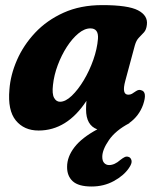

<svg xmlns="http://www.w3.org/2000/svg" viewBox="-20 -488 602 734"><path d="M459 -179Q444.5 -126 470.5 -126Q478.5 -126 484.5 -129.5Q490.5 -133 499 -139Q510.5 -147 520 -143Q544 -137 527 -87.5Q511.5 -44.5 474.5 -18V-17Q422 10.5 396.5 47.5Q371 84.5 371 111.5Q371 127.5 378.5 135.2Q386 143 397 143Q418 143 440 123.5Q449.5 116 456.8 112.5Q464 109 472 112Q480 114.5 482.8 125.5Q485.5 136.5 472.5 155Q453 183.5 415 204.2Q377 225 330 225Q280 225 258 204.8Q236 184.5 236.5 149.5Q236.5 111.5 264.5 75Q292.5 38.5 352 6.5Q309 -9 309 -69.5Q309 -86.5 310.5 -102.5Q236 11 127.5 11Q72 11 40.5 -27.5Q9 -66 16 -145.5Q20 -201.5 44.8 -258.2Q69.5 -315 114.2 -362.8Q159 -410.5 223.2 -439.5Q287.5 -468.5 371 -468.5Q469.5 -468.5 507.8 -448.5Q546 -428.5 541.5 -393.5Q539.5 -374.5 530.5 -364.5Q521.5 -354.5 511.2 -344.2Q501 -334 495.5 -314.5ZM182.5 -163Q178.5 -129 186.8 -114Q195 -99 209.5 -99Q230.5 -99 254.5 -122Q278.5 -145 300.2 -181.2Q322 -217.5 336.8 -259.5Q351.5 -301.5 354.5 -339.5Q357.5 -379.5 325.5 -379.5Q303 -379.5 279.5 -360Q256 -340.5 235.5 -308.8Q215 -277 200.8 -239Q186.5 -201 182.5 -163Z"/></svg>

Font: Fraunces 72pt S100
Style: Bold Italic
Weight: 700
Italic angle: -16°
Version: Version 1.000; ttfautohint (v1.8.3)